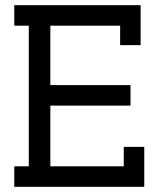

<svg xmlns="http://www.w3.org/2000/svg" viewBox="-20 -720 611 740"><path d="M536 0H35V-79H91V-621H35V-700H522V-546H443V-621H174V-392H483V-313H174V-79H457V-154H536Z"/></svg>

Font: Josefin Slab
Style: Bold
Weight: 700
Designer: Santiago Orozco
Foundry: Typemade
Version: Version 2.000